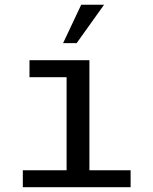

<svg xmlns="http://www.w3.org/2000/svg" viewBox="-20 -781 640 801"><path d="M414.1 -761.2 299.8 -601.1H243.2L318.8 -761.2ZM353 -70.8H524.9V0H75.2V-70.8H257.8V-459H103V-529.8H353Z"/></svg>

Font: Aurulent Sans Mono
Style: Regular
Weight: 400
Monospace: yes
Version: Version 2007.05.04